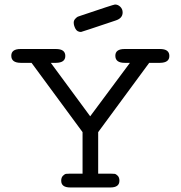

<svg xmlns="http://www.w3.org/2000/svg" viewBox="-20 -827 798 847"><path d="M29.8 -581.1Q29.8 -610.8 70.8 -610.8H227.1Q268.1 -610.8 268.1 -580.1Q268.1 -550.3 227.1 -549.8H204.1L377.9 -314L553.2 -549.8H529.8Q488.8 -549.8 488.8 -581.1Q488.8 -610.8 529.8 -610.8H686Q727.1 -610.8 727.1 -580.1Q727.1 -550.3 686 -549.8H638.2L413.1 -244.1V-61H466.8Q479 -61 485.6 -60.1Q492.2 -59.1 499.5 -51.5Q506.8 -43.9 506.8 -29.8Q506.8 0 466.8 0H290Q250 0 250 -29.8Q250 -43.9 257.6 -51.5Q265.1 -59.1 271.5 -60.1Q277.8 -61 290 -61H344.2V-244.1L119.1 -549.8H70.8Q29.8 -550.3 29.8 -581.1ZM305.2 -727.1Q305.2 -736.8 311.8 -743.9Q318.4 -751 322.8 -753.2Q327.1 -755.4 337.4 -758.3Q481.4 -807.1 487.3 -807.1Q500.5 -807.1 510.7 -797.1Q521 -787.1 521 -772Q521 -746.1 489.3 -736.3Q341.3 -686.5 337.4 -686Q320.3 -686 312.7 -700.4Q305.2 -714.8 305.2 -727.1Z"/></svg>

Font: CMU Typewriter Text Variable Width
Style: Medium
Weight: 500
Version: Version 0.7.0